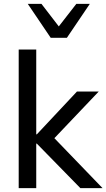

<svg xmlns="http://www.w3.org/2000/svg" viewBox="-20 -976 552 996"><path d="M77 0V-719H168V-279H171L379 -501H492L241 -237L242 -280L512 0H397L171 -231H168V0ZM243 -780 124 -956H195L285 -839L376 -956H446L327 -780Z"/></svg>

Font: Nunitoga
Style: Medium
Weight: 500
Designer: Vernon Adams
Foundry: Vernon Adams
Version: Version 1.0